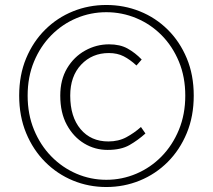

<svg xmlns="http://www.w3.org/2000/svg" viewBox="-20 -738 855 771"><path d="M407 13Q336 13 273 -13Q210 -39 161.5 -87.5Q113 -136 85 -203.5Q57 -271 57 -354Q57 -437 85 -504Q113 -571 161.5 -619Q210 -667 273 -692.5Q336 -718 407 -718Q478 -718 541.5 -692.5Q605 -667 653.5 -619Q702 -571 730 -504Q758 -437 758 -354Q758 -271 730 -203.5Q702 -136 653.5 -87.5Q605 -39 541.5 -13Q478 13 407 13ZM407 -16Q470 -16 527.5 -40.5Q585 -65 629 -110Q673 -155 698.5 -217Q724 -279 724 -354Q724 -429 698.5 -490.5Q673 -552 629 -596.5Q585 -641 527.5 -665Q470 -689 407 -689Q344 -689 287 -665Q230 -641 186 -596.5Q142 -552 116.5 -490.5Q91 -429 91 -354Q91 -279 116.5 -217Q142 -155 186 -110Q230 -65 287 -40.5Q344 -16 407 -16ZM412 -136Q361 -136 318 -162Q275 -188 248.5 -236.5Q222 -285 222 -354Q222 -418 249.5 -464Q277 -510 322 -535Q367 -560 418 -560Q462 -560 492.5 -543Q523 -526 549 -499L528 -475Q502 -499 476.5 -512Q451 -525 417 -525Q350 -525 306 -478.5Q262 -432 262 -354Q262 -269 303.5 -219.5Q345 -170 415 -170Q456 -170 487.5 -187Q519 -204 546 -228L564 -202Q534 -175 500 -155.5Q466 -136 412 -136Z"/></svg>

Font: Noto Sans TC Thin
Style: Regular
Weight: 100
Designer: Ryoko NISHIZUKA 西塚涼子 (kana, bopomofo & ideographs); Paul D. Hunt (Latin, Greek & Cyrillic); Sandoll Communications 산돌커뮤니
Foundry: Adobe
Version: Version 2.004-H2;hotconv 1.0.118;makeotfexe 2.5.65603